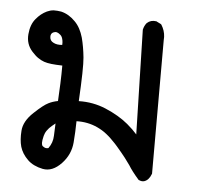

<svg xmlns="http://www.w3.org/2000/svg" viewBox="-41 -308 582 552"><g transform="rotate(5 250.0 -31.5)"><path d="M377.4 198.2Q357.4 175.3 347.7 159.2Q342.8 151.9 332.8 138.9Q322.8 126 307.6 108.4Q304.2 104.5 300.8 100.8Q297.4 97.2 293.9 93.8Q290.5 90.3 287.4 87.2Q284.2 84 280.8 81.1Q277.3 78.1 273.9 75.4Q270.5 72.8 267.1 70.3Q263.7 67.9 260.3 65.9Q256.8 64 253.4 62Q250 60.1 246.6 58.6Q218.3 45.4 185.5 46.4Q185.1 77.6 182.6 107.9Q179.7 143.1 154.8 169.4Q128.9 196.8 100.6 191.4Q93.8 189.9 87.6 188Q81.5 186 75.9 183.3Q70.3 180.7 65.4 177.2Q60.5 173.8 56.6 169.9Q39.6 153.3 33.7 133.3Q28.3 113.8 30.3 87.4Q32.2 59.6 60.1 33.7Q86.4 8.8 100.6 2Q112.3 -3.9 127.4 -6.8Q128.9 -32.2 129.9 -58.1Q130.9 -84 130.9 -109.4Q112.3 -109.9 99.4 -111.3Q86.4 -112.8 78.1 -115.7Q73.7 -117.2 69.1 -119.6Q64.5 -122.1 59.8 -125.2Q55.2 -128.4 50.8 -132.6Q46.4 -136.7 42 -141.6Q23.4 -162.1 25.9 -190.9Q28.3 -219.2 42.5 -235.8Q55.7 -252 73.2 -260.3Q77.6 -262.2 82.5 -263.7Q87.4 -265.1 92.5 -265.4Q97.7 -265.6 103 -265.1Q108.4 -264.6 114.3 -263.7Q136.7 -258.3 154.8 -239.7Q163.6 -231 169.7 -219.5Q175.8 -208 179.7 -194.3Q186.5 -168 189.5 -137.7Q192.4 -108.4 187 -11.7Q228.5 -12.7 265.6 2.9Q304.7 19.5 331.1 41.5Q348.1 55.7 359.9 69.3L352.5 -231.4V-231.9V-232.4Q355 -243.7 361.8 -252L362.3 -252.4Q373 -262.2 388.7 -259.8H389.6L390.1 -259.3L401.9 -253.4L403.3 -252.4L404.3 -251.5Q406.7 -247.6 408.7 -243.4Q410.6 -239.3 412.1 -234.9Q413.6 -230.5 414.3 -226.1Q415 -221.7 415.3 -217Q415.5 -212.4 415 -207.5V176.8V177.7L414.6 178.7Q411.1 188 406 193.6Q400.9 199.2 394.3 201.2Q387.7 203.1 379.9 199.7L378.4 199.2ZM111.8 130.4Q124 113.8 124.5 93.8Q125 75.7 126 58.1Q121.1 62 116.7 65.7Q112.3 69.3 108.6 73.2Q105 77.1 102.3 81.1Q99.6 85 97.9 88.9Q96.2 92.8 95.2 96.7Q91.8 110.4 92 117.2Q92.3 124 95.2 126.5Q97.7 128.4 100.1 129.6Q102.5 130.9 105.5 131.1Q108.4 131.3 111.8 130.4ZM125.5 -168.5Q126 -175.3 125 -180.9Q124 -186.5 122.3 -190.4Q120.6 -194.3 117.7 -196.8Q112.3 -201.7 107.7 -203.1Q103 -204.6 98.1 -202.6Q88.9 -199.2 89.4 -188.5Q89.8 -177.2 100.1 -172.4Q109.9 -167 125.5 -168.5Z"/></g></svg>

Font: NaikaiFont
Style: SemiBold
Weight: 600
Version: Version 1.89